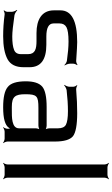

<svg xmlns="http://www.w3.org/2000/svg" viewBox="252 -1004 762 1307"><g transform="rotate(90 633.5 -350.0)"><path d="M204 -217H259C312 -217 348 -208 348 -160V-111C348 -87 338 -71 318 -64C298 -56 268 -52 228 -52C199 -52 151 -57 83 -67C72 -69 56 -79 50 -86L47 -83C53 -76 60 -59 60 -48V-19C60 -12 54 0 50 4L53 7C57 3 70 -1 78 0C130 7 179 10 226 10C294 10 346 0 383 -20C419 -40 437 -76 437 -128V-170C437 -246 386 -284 284 -284H228C169 -284 139 -300 139 -333V-374C139 -396 148 -412 165 -421C182 -430 214 -435 262 -435C300 -435 343 -431 392 -424C403 -423 417 -413 422 -407L425 -409C420 -416 413 -433 413 -445V-467C413 -476 419 -489 423 -493L421 -496C416 -492 403 -487 395 -487C324 -492 281 -494 266 -494C122 -494 50 -456 50 -380V-335C50 -252 115 -217 204 -217Z M943 -20V-342C943 -404 931 -445 907 -465C883 -484 830 -494 749 -494C701 -494 648 -492 590 -487C581 -486 566 -491 561 -495L559 -492C564 -488 570 -475 570 -467V-442C570 -430 563 -414 557 -408L560 -405C566 -411 581 -420 593 -422C645 -428 693 -431 736 -431C781 -431 812 -426 829 -417C845 -408 853 -390 853 -363V-306C853 -297 857 -280 862 -275L864 -277C859 -282 842 -286 833 -286H708C639 -286 593 -276 569 -256C545 -235 533 -198 533 -144C533 -82 546 -41 572 -21C597 0 643 10 710 10C787 10 833 -3 850 -30C852 -34 857 -38 858 -41L854 -42C854 -39 856 -31 856 -27V-20C856 -11 850 4 845 9L847 11C852 6 867 0 876 0H923C932 0 947 6 952 11L954 9C949 4 943 -11 943 -20ZM621 -141C621 -220 633 -230 714 -230H833C842 -230 859 -234 864 -239L862 -241C857 -236 853 -219 853 -210V-98C853 -47 777 -49 725 -49H707C637 -49 621 -72 621 -141Z M1189 -20V-680C1189 -689 1195 -704 1200 -709L1198 -711C1193 -706 1178 -700 1169 -700H1119C1110 -700 1095 -706 1090 -711L1088 -709C1093 -704 1099 -689 1099 -680V-20C1099 -11 1093 4 1088 9L1090 11C1095 6 1110 0 1119 0H1169C1178 0 1193 6 1198 11L1200 9C1195 4 1189 -11 1189 -20Z"/></g></svg>

Font: Gamestation Storm
Style: Regular
Weight: 400
Designer: Jonas Hecksher
Foundry: Jonas Hecksher, Playtypeª, e-types AS
Version: Version 1.003